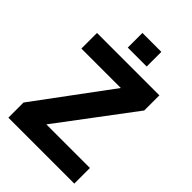

<svg xmlns="http://www.w3.org/2000/svg" viewBox="-258 -1004 1112 1112"><g transform="rotate(45 298.5 -448.0)"><path d="M28 0V-124L367 -582H44V-710H555V-586L211 -128H568V0ZM230 -776V-896H385V-776Z"/></g></svg>

Font: Geist
Style: Bold
Weight: 400
Designer: Basement.studio, Andrés Briganti, Mateo Zaragoza
Foundry: Basement.studio, Vercel, Andrés Briganti, Guido Ferreyra, Mateo Zaragoza
Version: Version 1.401